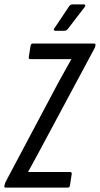

<svg xmlns="http://www.w3.org/2000/svg" viewBox="-38 -853 455 873"><path d="M-12 0Q-20 0 -18 -7L-17 -13Q-16 -16 -15 -19Q-14 -22 -13 -25L228 -479Q243 -505 257.5 -532Q272 -559 286 -583V-584Q266 -584 246 -584Q226 -584 208 -584H100Q91 -584 93 -594L101 -645Q103 -655 111 -655H389Q398 -655 396 -648L395 -642Q394 -639 393 -636Q392 -633 390 -630L138 -160Q126 -137 113.5 -115Q101 -93 90 -72V-71Q111 -71 129.5 -71Q148 -71 167 -71H280Q290 -71 288 -61L280 -10Q279 0 270 0ZM214 -713Q209 -713 207 -716.5Q205 -720 209 -724L276 -824Q282 -833 292 -833H343Q348 -833 349.5 -830Q351 -827 347 -821L271 -722Q264 -713 255 -713Z"/></svg>

Font: Sofia Sans Extra Condensed Medium
Style: Italic
Weight: 500
Italic angle: -9°
Version: Version 4.100